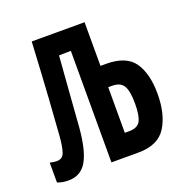

<svg xmlns="http://www.w3.org/2000/svg" viewBox="-105 -640 711 744"><g transform="rotate(-20 250.0 -268.5)"><path d="M52 9Q30 9 9 1V-81Q23 -77 38 -77Q62 -77 69.5 -101Q77 -125 80 -164Q84 -216 90.5 -314.5Q97 -413 104 -546H322V-366H345Q428 -366 460.5 -319Q493 -272 493 -189Q493 -105 460 -52.5Q427 0 345 0H234V-460L185 -459Q178 -372 173 -302Q168 -232 163 -168Q155 -75 129.5 -32.5Q104 10 52 9ZM322 -90H340Q374 -90 386 -111Q398 -132 398 -183Q398 -235 385 -256.5Q372 -278 339 -278H322Z"/></g></svg>

Font: Noto Sans Mono ExtraCondensed
Style: Bold
Weight: 700
Width: 2
Designer: Monotype Design Team
Foundry: Monotype Imaging Inc.
Version: Version 2.014